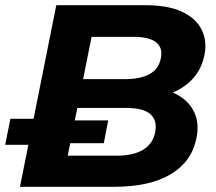

<svg xmlns="http://www.w3.org/2000/svg" viewBox="-27 -720 833 740"><path d="M50 0 190 -700H532Q620 -700 674 -675Q728 -650 750 -606Q772 -562 761 -508Q750 -453 715 -415.5Q680 -378 628.5 -359.5Q577 -341 516 -342L543 -382Q608 -381 654.5 -356Q701 -331 721.5 -287.5Q742 -244 730 -187Q712 -97 631 -48.5Q550 0 412 0ZM-7 -162 13 -262H162L192 -256H390L373 -168H175L142 -162ZM234 -120H424Q486 -120 524 -142.5Q562 -165 571 -210Q580 -257 552 -280.5Q524 -304 461 -304H260L282 -415H455Q514 -415 549.5 -434.5Q585 -454 593 -496Q601 -537 574 -557.5Q547 -578 487 -578H326Z"/></svg>

Font: Montserrat Thin
Style: Bold Italic
Weight: 700
Italic angle: -11.3°
Version: Version 9.000